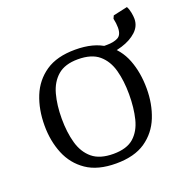

<svg xmlns="http://www.w3.org/2000/svg" viewBox="-112 -696 779 809"><g transform="rotate(-20 277.5 -292.0)"><path d="M275 10Q193 10 142.5 -24.5Q92 -59 68.5 -116.5Q45 -174 45 -243Q45 -315 68.5 -373Q92 -431 142.5 -465.5Q193 -500 275 -500Q358 -500 408 -465.5Q458 -431 480.5 -373Q503 -315 503 -243Q503 -174 480 -116.5Q457 -59 407 -24.5Q357 10 275 10ZM278 -32Q338 -32 369.5 -60Q401 -88 413 -136.5Q425 -185 425 -246Q425 -306 412 -354Q399 -402 366 -430Q333 -458 272 -458Q214 -458 181.5 -430Q149 -402 136 -354Q123 -306 123 -246Q123 -185 136.5 -136.5Q150 -88 183.5 -60Q217 -32 278 -32ZM372 -432V-473H409Q439 -473 458 -483Q477 -493 477 -526Q477 -545 472 -567L478 -580L542 -594Q549 -581 552 -564.5Q555 -548 555 -537Q555 -504 529.5 -480.5Q504 -457 463.5 -444.5Q423 -432 377 -432Z"/></g></svg>

Font: Manuale Light
Style: Regular
Weight: 300
Designer: Eduardo Tunni / Pablo Cosgaya
Foundry: Eduardo Tunni / Pablo Cosgaya
Version: Version 1.002